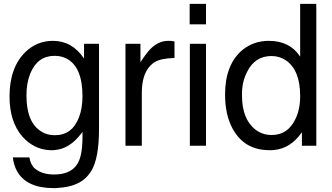

<svg xmlns="http://www.w3.org/2000/svg" viewBox="-20 -749 1707 987"><path d="M412 -524H489V-86Q489 67 448 132L434 151Q386 211 277 217Q272 218 266 218Q260 218 255 218Q116 218 67 130Q50 98 46 60H131Q137 98 160 118L163 120Q198 148 258 148Q340 148 374 99Q404 59 404 -44V-71L397 -62Q338 16 263 22Q258 23 254 23Q250 23 245 23H236Q154 19 95 -47Q29 -123 29 -253Q29 -403 112 -483Q171 -539 252 -539Q351 -539 412 -448ZM261 -462Q173 -462 136 -372Q116 -324 116 -258Q116 -118 194 -72Q222 -54 262 -54Q351 -54 386 -146Q404 -192 404 -255Q404 -405 322 -448Q294 -462 261 -462Z M625 -524H702V-429Q729 -471 751 -495Q793 -539 845 -539H856L877 -536V-451Q805 -449 774 -429L770 -427L768 -425Q709 -381 709 -272V0H625Z M1039 -524V0H956V-524ZM1039 -729V-624H955V-729Z M1606 -729V0H1532V-69Q1473 15 1388 22Q1383 23 1377 23Q1371 23 1365 23Q1235 23 1175 -89Q1137 -160 1137 -263Q1137 -417 1226 -492Q1284 -539 1362 -539Q1470 -539 1523 -458V-729ZM1376 -461Q1290 -461 1250 -379Q1240 -360 1233.5 -338Q1227 -316 1225 -290Q1224 -282 1224 -274Q1224 -266 1224 -258Q1224 -136 1294 -82Q1330 -55 1377 -55Q1459 -55 1498 -136Q1523 -185 1523 -256Q1523 -387 1451 -438Q1417 -461 1376 -461Z"/></svg>

Font: Ekushey Lalsalu
Style: Regular
Weight: 400
Designer: Al Mamun Sumon
Foundry: Al Mamun Sumon
Version: Version 1.0